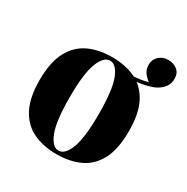

<svg xmlns="http://www.w3.org/2000/svg" viewBox="-155 -790 911 936"><g transform="rotate(30 300.5 -321.5)"><path d="M396 -481 391 -501Q432 -502 460.5 -506.5Q489 -511 512 -519L509 -510Q490 -521 473.5 -541Q457 -561 457 -589Q457 -618 477.5 -637.5Q498 -657 530 -657Q559 -657 580 -640.5Q601 -624 601 -591Q601 -564 585.5 -543.5Q570 -523 541 -509Q515 -498 478 -491Q441 -484 396 -481ZM285 -532Q360 -532 416.5 -505.5Q473 -479 504.5 -419Q536 -359 536 -259Q536 -159 504.5 -99Q473 -39 416.5 -12.5Q360 14 285 14Q211 14 154.5 -12.5Q98 -39 66 -99Q34 -159 34 -259Q34 -359 66 -419Q98 -479 154.5 -505.5Q211 -532 285 -532ZM285 -512Q250 -512 226.5 -452.5Q203 -393 203 -259Q203 -125 226.5 -65.5Q250 -6 285 -6Q321 -6 344 -65.5Q367 -125 367 -259Q367 -393 344 -452.5Q321 -512 285 -512Z"/></g></svg>

Font: Playfair Display ExtraBold
Style: Regular
Weight: 800
Designer: Claus Eggers Sørensen
Foundry: Claus Eggers Sørensen
Version: Version 1.203